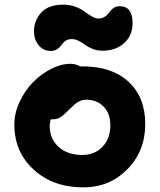

<svg xmlns="http://www.w3.org/2000/svg" viewBox="-20 -768 690 830"><path d="M199.2 -547.9Q167 -547.9 147 -572.5Q127 -597.2 127 -631.8Q127 -680.2 158.7 -714.1Q190.4 -748 253.9 -748Q281.2 -748 306.2 -738.8Q331.1 -729.5 345.7 -718Q360.4 -706.5 376.5 -697.3Q392.6 -688 404.8 -688Q418.9 -688 429.2 -693.4Q439.5 -698.7 446 -706.8Q452.6 -714.8 459 -722.7Q465.3 -730.5 474.9 -735.8Q484.4 -741.2 497.1 -741.2Q553.2 -741.2 553.2 -668Q553.2 -615.2 517.1 -582Q481 -548.8 421.9 -548.8Q400.4 -548.8 380.4 -556.6Q360.4 -564.5 348.1 -574Q335.9 -583.5 320.3 -591.3Q304.7 -599.1 291 -599.1Q276.9 -599.1 267.1 -593.8Q257.3 -588.4 251.5 -580.8Q245.6 -573.2 239.5 -565.9Q233.4 -558.6 223.4 -553.2Q213.4 -547.9 199.2 -547.9ZM339.8 42Q210 42 126 -34.4Q42 -110.8 42 -230Q42 -278.8 64.7 -327.6Q87.4 -376.5 122.3 -412.1Q157.2 -447.8 200.7 -470Q244.1 -492.2 284.2 -492.2Q307.1 -492.2 327.1 -481H337.9Q464.4 -481 536.1 -414.1Q607.9 -347.2 607.9 -231.9Q607.9 -115.2 530.8 -36.6Q453.6 42 339.8 42ZM194.8 -225.1Q194.8 -168 233.2 -133.1Q271.5 -98.1 335 -98.1Q389.2 -98.1 423.1 -133.5Q457 -168.9 457 -226.1Q457 -276.9 428.2 -306.9Q399.4 -336.9 352.1 -336.9Q337.4 -336.9 324.2 -330.6Q311 -324.2 303 -317.1Q294.9 -310.1 277.8 -293Q253.4 -268.6 240 -260.3Q226.6 -252 205.1 -252H199.2Q194.8 -231.9 194.8 -225.1Z"/></svg>

Font: Shantell Sans Bouncy
Style: Bold
Weight: 700
Designer: Stephen Nixon, Anya Danilova, Shantell Martin
Foundry: Arrow Type
Version: Version 1.006;[9816181b4]